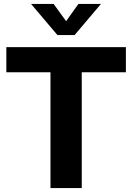

<svg xmlns="http://www.w3.org/2000/svg" viewBox="-20 -950 668 970"><path d="M235 0V-585H12V-712H616V-585H393V0ZM376 -930H490L357 -773H270L137 -930H251L314 -843Z"/></svg>

Font: Muli ExtraBold
Style: Regular
Weight: 800
Designer: Vernon Adams
Foundry: Vernon Adams
Version: Version 2.000